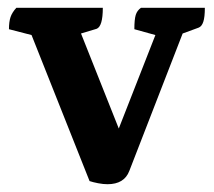

<svg xmlns="http://www.w3.org/2000/svg" viewBox="-20 -463 549 493"><path d="M256 10Q245 10 232 7.5Q219 5 210 2L61 -373L3 -388Q3 -407 7 -419Q11 -431 22 -443H244Q244 -395 228 -389L188 -377L285 -133L379 -373L325 -388Q325 -413 328.5 -424.5Q332 -436 342 -443H506Q506 -419 502 -407Q498 -395 490 -392L449 -377L312 -24Q299 10 256 10Z"/></svg>

Font: Petrona
Style: Bold
Weight: 700
Designer: Ringo R. Seeber
Foundry: Ringo R. Seeber
Version: Version 2.001; ttfautohint (v1.8.3)